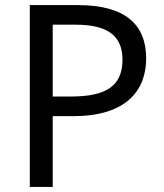

<svg xmlns="http://www.w3.org/2000/svg" viewBox="-20 -734 645 754"><path d="M286 -714H97V0H187V-278H269C483 -278 554 -386 554 -504C554 -637 473 -714 286 -714ZM278 -637C404 -637 461 -592 461 -500C461 -395 395 -355 259 -355H187V-637Z"/></svg>

Font: Noto Sans Kayah Li
Style: Regular
Weight: 400
Designer: Monotype Design Team, Sérgio Martins
Foundry: Monotype Imaging Inc.
Version: Version 2.002